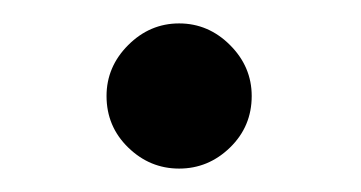

<svg xmlns="http://www.w3.org/2000/svg" viewBox="-20 -134 308 164"><path d="M71 -52Q71 -77 89.5 -95.5Q108 -114 133 -114Q158 -114 176.5 -95.5Q195 -77 195 -52Q195 -26 176.5 -8Q158 10 133 10Q108 10 89.5 -8Q71 -26 71 -52Z"/></svg>

Font: Rising Sun Medium
Style: Regular
Weight: 500
Designer: Matt McInerney, Pablo Impallari, Rodrigo Fuenzalida (Raleway font), Stephen Hutchings (Greek), Cristiano Sobral (main ch
Foundry: The Rising Sun Project Authors
Version: Version 4.327; ttfautohint (v1.8.4.7-5d5b-dirty)